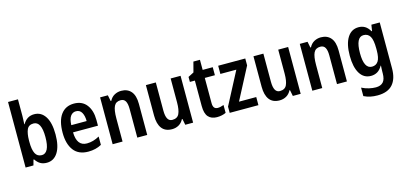

<svg xmlns="http://www.w3.org/2000/svg" viewBox="-79 -1335 4544 2150"><g transform="rotate(-15 2193.0 -260.0)"><path d="M183 -566Q183 -546 181.5 -520.5Q180 -495 179 -472H183Q205 -511 237.5 -531.5Q270 -552 314 -552Q395 -552 441.5 -480Q488 -408 488 -272Q488 -137 441.5 -63.5Q395 10 313 10Q269 10 238.5 -8Q208 -26 183 -63H176L159 0H68V-760H183ZM280 -454Q224 -454 204 -409Q184 -364 183 -285V-266Q183 -176 206 -131.5Q229 -87 281 -87Q324 -87 347.5 -133Q371 -179 371 -274Q371 -454 280 -454Z M775 -552Q870 -552 921 -485.5Q972 -419 972 -309V-243H683Q686 -83 803 -83Q876 -83 948 -124V-27Q881 10 795 10Q681 10 625 -64.5Q569 -139 569 -268Q569 -406 623 -479Q677 -552 775 -552ZM775 -463Q736 -463 712 -430.5Q688 -398 685 -326H863Q863 -386 841.5 -424.5Q820 -463 775 -463Z M1323 -553Q1396 -553 1437 -505Q1478 -457 1478 -360V0H1363V-332Q1363 -392 1346 -422.5Q1329 -453 1290 -453Q1235 -453 1213.5 -409Q1192 -365 1192 -268V0H1077V-543H1167L1181 -473H1188Q1209 -514 1245 -533.5Q1281 -553 1323 -553Z M2010 -543V0H1919L1905 -71H1899Q1878 -30 1843 -10Q1808 10 1765 10Q1686 10 1647 -41.5Q1608 -93 1608 -189V-543H1723V-217Q1723 -90 1794 -90Q1853 -90 1874 -135Q1895 -180 1895 -266V-543Z M2320 -88Q2337 -88 2354.5 -92Q2372 -96 2390 -103V-12Q2370 -2 2342.5 4Q2315 10 2286 10Q2221 10 2186 -29Q2151 -68 2151 -155V-450H2093V-508L2159 -542L2190 -660H2266V-543H2383V-450H2266V-157Q2266 -88 2320 -88Z M2767 0H2434V-72L2631 -448H2446V-543H2760V-463L2567 -94H2767Z M3257 -543V0H3166L3152 -71H3146Q3125 -30 3090 -10Q3055 10 3012 10Q2933 10 2894 -41.5Q2855 -93 2855 -189V-543H2970V-217Q2970 -90 3041 -90Q3100 -90 3121 -135Q3142 -180 3142 -266V-543Z M3638 -553Q3711 -553 3752 -505Q3793 -457 3793 -360V0H3678V-332Q3678 -392 3661 -422.5Q3644 -453 3605 -453Q3550 -453 3528.5 -409Q3507 -365 3507 -268V0H3392V-543H3482L3496 -473H3503Q3524 -514 3560 -533.5Q3596 -553 3638 -553Z M4075 -553Q4115 -553 4147 -534.5Q4179 -516 4205 -472H4211L4222 -543H4319V-11Q4319 110 4261.5 175Q4204 240 4085 240Q4041 240 4003 232Q3965 224 3928 206V108Q3970 129 4012 138.5Q4054 148 4091 148Q4146 148 4175 117Q4204 86 4204 15V3Q4204 -14 4205 -35Q4206 -56 4207 -73H4204Q4178 -28 4145 -9Q4112 10 4071 10Q3988 10 3943 -63.5Q3898 -137 3898 -269Q3898 -404 3944.5 -478.5Q3991 -553 4075 -553ZM4106 -453Q4016 -453 4016 -267Q4016 -87 4108 -87Q4156 -87 4181 -125Q4206 -163 4206 -250V-272Q4206 -370 4181.5 -411.5Q4157 -453 4106 -453Z"/></g></svg>

Font: Noto Sans Gujarati Condensed SemiBold
Style: Regular
Weight: 600
Width: 3
Designer: Jelle Bosma - Monotype Design Team, Universal Thirst
Foundry: Monotype Imaging Inc.
Version: Version 2.106; ttfautohint (v1.8.4.7-5d5b)